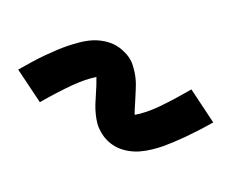

<svg xmlns="http://www.w3.org/2000/svg" viewBox="-61 -611 693 575"><g transform="rotate(30 285.5 -323.5)"><path d="M359 -192Q377 -192 396 -198.5Q415 -205 430.5 -215.5Q446 -226 461 -240.5Q476 -255 485.5 -266.5Q495 -278 506 -292.5Q517 -307 528.5 -323.5Q540 -340 552.5 -359.5Q565 -379 578 -401L472 -454Q439 -397 414 -361Q389 -325 363 -303Q359 -309 354.5 -318Q350 -327 345.5 -336Q341 -345 337 -352.5Q333 -360 329 -368Q325 -376 320 -384.5Q315 -393 309 -401Q303 -409 297 -415.5Q291 -422 284 -428.5Q277 -435 268.5 -440Q260 -445 251 -448Q242 -451 232 -453Q222 -455 212 -455Q193 -455 174 -448.5Q155 -442 139.5 -431.5Q124 -421 109.5 -406.5Q95 -392 85 -380.5Q75 -369 64 -354.5Q53 -340 41.5 -323.5Q30 -307 18 -287.5Q6 -268 -7 -246L98 -194Q131 -250 156.5 -286Q182 -322 207 -344Q212 -336 219.5 -322Q227 -308 233 -295.5Q239 -283 245.5 -271Q252 -259 261 -246.5Q270 -234 279.5 -224.5Q289 -215 302 -207.5Q315 -200 329 -196Q343 -192 359 -192Z"/></g></svg>

Font: Iosevka Sparkle
Style: Bold Italic
Weight: 700
Italic angle: -9°
Designer: Belleve Invis
Foundry: Belleve Invis
Version: Version 4.5.0; ttfautohint (v1.8.3)